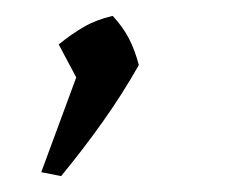

<svg xmlns="http://www.w3.org/2000/svg" viewBox="-20 -120 314 242"><path d="M32 97 80 -33 155 -38Q134 -1 109.5 33.5Q85 68 57 102ZM88 0 54 -64Q70 -77 85.5 -86Q101 -95 122 -100Q135 -86 142.5 -71.5Q150 -57 155 -38Z"/></svg>

Font: Piazzolla Thin Light
Style: Italic
Weight: 300
Italic angle: -11.3°
Version: Version 2.005